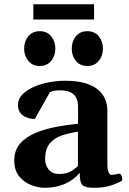

<svg xmlns="http://www.w3.org/2000/svg" viewBox="-20 -877 608 908"><path d="M47.4 -118.2Q47.4 -167 75.4 -198.5Q103.5 -230 148.9 -248.8Q194.3 -267.6 247.1 -277.3Q299.8 -287.1 349.1 -292V-371.1Q349.1 -398.4 339.8 -415.5Q330.6 -432.6 312.5 -441.2Q294.4 -449.7 267.1 -449.7Q243.7 -449.7 232.7 -447Q221.7 -444.3 216.3 -441.4L144.5 -314.5Q110.4 -314.5 87.6 -331.8Q64.9 -349.1 64.9 -379.9Q64.9 -408.2 85.4 -429.7Q106 -451.2 139.2 -465.8Q172.4 -480.5 211.4 -487.8Q250.5 -495.1 288.1 -495.1Q343.8 -495.1 382.1 -483.9Q420.4 -472.7 443.6 -452.9Q466.8 -433.1 477.3 -407.5Q487.8 -381.8 487.8 -352.5V-97.2Q487.8 -78.1 493.2 -64Q498.5 -49.8 506.3 -49.8Q513.2 -49.8 525.1 -52.2Q537.1 -54.7 541.5 -55.7Q549.8 -56.2 554 -47.1Q558.1 -38.1 558.1 -29.8Q558.1 -23.9 555.2 -21.5Q545.4 -14.6 510.3 -1.7Q475.1 11.2 424.3 11.2Q385.3 11.2 371.3 -0.7Q357.4 -12.7 357.4 -51.8V-59.6Q325.7 -23.4 283.7 -6.1Q241.7 11.2 190.4 11.2Q161.1 11.2 127.7 -1.7Q94.2 -14.6 70.8 -43Q47.4 -71.3 47.4 -118.2ZM193.4 -122.6Q193.4 -96.2 210.2 -75.2Q227.1 -54.2 259.3 -54.2Q293.5 -54.2 315.7 -67.1Q337.9 -80.1 348.6 -92.8V-254.4Q310.1 -248.5 274.4 -237.1Q238.8 -225.6 216.1 -199.5Q193.4 -173.3 193.4 -122.6ZM393.1 -564.9Q358.4 -564.9 338.9 -588.9Q319.3 -612.8 319.3 -647Q319.3 -681.6 338.9 -705.6Q358.4 -729.5 393.1 -729.5Q427.2 -729.5 447 -705.6Q466.8 -681.6 466.8 -647Q466.8 -612.8 447 -588.9Q427.2 -564.9 393.1 -564.9ZM168 -564.9Q133.8 -564.9 114 -588.9Q94.2 -612.8 94.2 -647Q94.2 -681.6 114 -705.6Q133.8 -729.5 168 -729.5Q202.1 -729.5 221.9 -705.6Q241.7 -681.6 241.7 -647Q241.7 -612.8 221.9 -588.9Q202.1 -564.9 168 -564.9ZM137.7 -784.7V-856.9H424.8V-784.7Z"/></svg>

Font: Gelasio SemiBold
Style: Regular
Weight: 600
Designer: Eben Sorkin
Foundry: Eben Sorkin
Version: Version 1.008